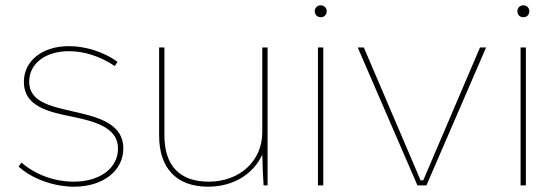

<svg xmlns="http://www.w3.org/2000/svg" viewBox="-20 -699 2098 724"><path d="M260 5C368 5 445 -55 445 -139C445 -236 344 -259 250 -280C168 -299 90 -316 90 -391C90 -459 151 -506 240 -506C298 -506 357 -487 413 -450L423 -466C372 -503 303 -525 240 -525C140 -525 70 -470 70 -390C70 -300 158 -278 247 -260C336 -242 425 -219 425 -139C425 -65 357 -14 258 -14C184 -14 113 -41 61 -86L50 -71C100 -25 183 5 260 5Z M765 5C860 5 936 -43 969 -116C970 -69 972 -26 974 0H989V-520H969V-200C969 -92 884 -14 767 -14C658 -14 600 -74 600 -188V-520H580V-188C580 -64 646 5 765 5Z M1190 -634C1202 -634 1212 -643 1212 -657C1212 -669 1202 -679 1190 -679C1176 -679 1167 -669 1167 -657C1167 -643 1176 -634 1190 -634ZM1179 0H1199V-520H1179Z M1554 0H1588L1813 -520H1790L1576 -19H1566L1352 -520H1329Z M1954 -634C1966 -634 1976 -643 1976 -657C1976 -669 1966 -679 1954 -679C1940 -679 1931 -669 1931 -657C1931 -643 1940 -634 1954 -634ZM1943 0H1963V-520H1943Z"/></svg>

Font: Fixel Text Thin
Style: Regular
Weight: 100
Width: 4
Designer: AlfaBravo + MacPaw
Foundry: Kyrylo Tkachov, Marchela Mozhyna, Serhii Makarenko, Maria Weinstein, Zakhar Kryvoshyya
Version: Version 1.211